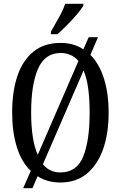

<svg xmlns="http://www.w3.org/2000/svg" viewBox="-20 -951 636 1011"><path d="M248 -784Q269 -822 290.5 -859.5Q312 -897 323 -931H419V-921Q409 -904 386 -876.5Q363 -849 335 -821Q307 -793 283 -771H248ZM142 -51Q93 -98 68.5 -177Q44 -256 44 -359Q44 -470 72 -552Q100 -634 156.5 -679.5Q213 -725 299 -725Q334 -725 364 -716.5Q394 -708 419 -691L447 -755H496L456 -662Q503 -615 527.5 -537Q552 -459 552 -358Q552 -247 522.5 -164.5Q493 -82 436.5 -36Q380 10 298 10Q229 10 178 -23L151 40H102ZM393 -630Q357 -672 299 -672Q217 -672 180.5 -589.5Q144 -507 144 -358Q144 -288 152.5 -231.5Q161 -175 179 -136ZM298 -43Q384 -43 418 -126.5Q452 -210 452 -358Q452 -429 444.5 -484.5Q437 -540 420 -580L206 -86Q241 -43 298 -43Z"/></svg>

Font: Noto Serif ExtraCondensed
Style: Regular
Weight: 400
Width: 2
Designer: Monotype Design Team
Foundry: Monotype Imaging Inc.
Version: Version 2.015